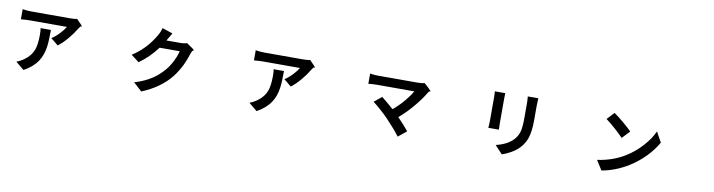

<svg xmlns="http://www.w3.org/2000/svg" viewBox="-28 -1588 9055 2434"><g transform="rotate(10 4500.0 -371.0)"><path d="M276.4 39.1 222.7 -4.9 169.9 -49.8Q223.6 -69.3 266.6 -101.6Q348.6 -160.2 378.9 -243.2Q404.3 -311.5 404.3 -437.5Q404.3 -486.3 398.4 -521.5H531.2Q531.2 -375 520.5 -303.7Q504.9 -192.4 453.1 -115.2Q394.5 -25.4 276.4 39.1ZM649.4 -342.8 554.7 -420.9Q606.4 -453.1 657.2 -507.8Q703.1 -556.6 723.6 -594.7H245.1Q208 -594.7 138.7 -588.9Q134.8 -587.9 132.8 -587.9V-718.8Q191.4 -709 245.1 -709H492.2H740.2Q808.6 -709 833 -717.8Q914.1 -638.7 909.2 -632.8Q907.2 -630.9 901.4 -630.9Q892.6 -630.9 887.7 -624.5Q882.8 -618.2 875 -605.5Q871.1 -601.6 870.1 -599.6Q832 -534.2 777.3 -468.8Q710.9 -387.7 649.4 -342.8Z M1793.9 47.9 1685.5 -50.8Q1817.4 -90.8 1911.1 -153.3Q1989.3 -205.1 2055.7 -283.2Q2100.6 -335 2138.7 -412.1Q2173.8 -483.4 2185.5 -539.1H2056.6H1927.7Q1825.2 -403.3 1696.3 -311.5L1593.8 -389.6Q1770.5 -501 1879.9 -691.4Q1909.2 -741.2 1920.9 -790L2055.7 -745.1Q2038.1 -718.8 2007.8 -664.1Q2001 -653.3 1999 -649.4L1996.1 -644.5H2180.7Q2225.6 -644.5 2260.7 -656.2Q2363.3 -589.8 2359.4 -581.1Q2357.4 -578.1 2352.5 -576.2Q2343.8 -574.2 2338.9 -565.4Q2331.1 -549.8 2324.2 -529.3Q2302.7 -457 2266.6 -380.9Q2220.7 -288.1 2164.1 -215.8Q2030.3 -48.8 1793.9 47.9Z M3276.4 39.1 3222.7 -4.9 3169.9 -49.8Q3223.6 -69.3 3266.6 -101.6Q3348.6 -160.2 3378.9 -243.2Q3404.3 -311.5 3404.3 -437.5Q3404.3 -486.3 3398.4 -521.5H3531.2Q3531.2 -375 3520.5 -303.7Q3504.9 -192.4 3453.1 -115.2Q3394.5 -25.4 3276.4 39.1ZM3649.4 -342.8 3554.7 -420.9Q3606.4 -453.1 3657.2 -507.8Q3703.1 -556.6 3723.6 -594.7H3245.1Q3208 -594.7 3138.7 -588.9Q3134.8 -587.9 3132.8 -587.9V-718.8Q3191.4 -709 3245.1 -709H3492.2H3740.2Q3808.6 -709 3833 -717.8Q3914.1 -638.7 3909.2 -632.8Q3907.2 -630.9 3901.4 -630.9Q3892.6 -630.9 3887.7 -624.5Q3882.8 -618.2 3875 -605.5Q3871.1 -601.6 3870.1 -599.6Q3832 -534.2 3777.3 -468.8Q3710.9 -387.7 3649.4 -342.8Z M5094.7 46.9Q5034.2 -35.2 4919.9 -155.3Q4878.9 -198.2 4819.3 -251Q4757.8 -305.7 4717.8 -335L4814.5 -415Q4877.9 -366.2 4969.7 -284.2Q5043.9 -344.7 5109.4 -422.9Q5168.9 -493.2 5203.1 -554.7H4717.8Q4677.7 -554.7 4612.3 -547.9V-679.7Q4665 -670.9 4717.8 -670.9H4971.7H5226.6Q5282.2 -670.9 5312.5 -681.6Q5347.7 -652.3 5377.9 -622.1Q5408.2 -591.8 5406.2 -588.9Q5404.3 -585.9 5399.4 -587.9Q5390.6 -588.9 5385.7 -583Q5376 -571.3 5373 -564.5Q5318.4 -473.6 5240.2 -380.9Q5150.4 -273.4 5059.6 -198.2Q5136.7 -120.1 5202.1 -40Z M6433.6 39.1 6336.9 -64.5Q6486.3 -99.6 6561.5 -182.6Q6606.4 -233.4 6622.1 -297.9Q6635.7 -354.5 6635.7 -469.7V-647.5Q6635.7 -697.3 6630.9 -741.2H6766.6Q6762.7 -688.5 6762.7 -647.5V-554.7V-461.9Q6762.7 -318.4 6735.4 -232.4Q6711.9 -159.2 6656.2 -96.7Q6614.3 -49.8 6546.9 -11.7Q6492.2 20.5 6433.6 39.1ZM6207 -262.7Q6207 -268.6 6209 -285.2Q6211.9 -326.2 6211.9 -345.7V-661.1Q6211.9 -705.1 6208 -732.4H6342.8Q6340.8 -691.4 6340.8 -661.1V-502.9V-344.7Q6340.8 -305.7 6342.8 -262.7Z M7712.9 21.5 7635.7 -101.6Q7833 -129.9 7987.3 -224.6Q8099.6 -293 8191.4 -395.5Q8276.4 -489.3 8321.3 -588.9L8357.4 -522.5L8393.6 -457Q8339.8 -360.4 8252.9 -270.5Q8162.1 -177.7 8053.7 -110.4Q7890.6 -9.8 7712.9 21.5ZM7893.6 -429.7Q7856.4 -470.7 7786.1 -533.2Q7712.9 -597.7 7664.1 -632.8L7751 -726.6Q7807.6 -687.5 7873 -631.8Q7950.2 -567.4 7987.3 -528.3Z"/></g></svg>

Font: Bpmf GenSeki Gothic B
Style: B
Weight: 700
Foundry: But Ko
Version: Version 1.320